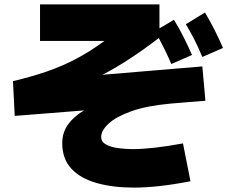

<svg xmlns="http://www.w3.org/2000/svg" viewBox="-20 -790 1040 873"><path d="M47 -263 39 -421Q123 -441 191.5 -464.5Q260 -488 323.5 -521Q387 -554 455 -604H162V-770H705V-661L771 -700Q795 -661 815.5 -620Q836 -579 853 -540L759 -499Q743 -536 729 -564.5Q715 -593 702 -617Q637 -567 574 -525.5Q511 -484 446 -450Q563 -460 679 -469.5Q795 -479 900 -488L914 -332Q874 -329 834.5 -325.5Q795 -322 756 -319Q646 -309 576.5 -284Q507 -259 473.5 -227.5Q440 -196 440 -167Q440 -145 462 -133Q484 -121 517.5 -116.5Q551 -112 583 -112Q627 -112 684.5 -118.5Q742 -125 812 -138L846 34Q699 63 588 63Q494 63 420.5 42.5Q347 22 305 -22.5Q263 -67 263 -139Q263 -187 289 -223.5Q315 -260 362 -288Q284 -282 205.5 -275.5Q127 -269 47 -263ZM900 -531Q879 -581 861 -615.5Q843 -650 825 -680L912 -733Q936 -693 956.5 -652Q977 -611 994 -572Z"/></svg>

Font: Murecho Black
Style: Regular
Weight: 900
Designer: Neil Summerour
Foundry: Positype
Version: Version 1.010; ttfautohint (v1.8.3)